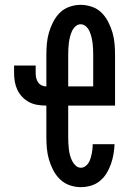

<svg xmlns="http://www.w3.org/2000/svg" viewBox="-20 -763 540 791"><path d="M313 8Q289 8 266.5 0Q244 -8 227 -24.5Q210 -41 199 -62.5Q188 -84 181.5 -106.5Q175 -129 173 -152.5Q171 -176 171 -200V-328H170Q152 -328 134 -331Q116 -334 100.5 -342Q85 -350 72 -363.5Q59 -377 51.5 -393Q44 -409 41 -426.5Q38 -444 38 -462V-493H127V-462Q127 -452 129 -442.5Q131 -433 136.5 -424.5Q142 -416 151 -411.5Q160 -407 170 -407H171V-535Q171 -559 173 -582.5Q175 -606 181.5 -628.5Q188 -651 199 -672.5Q210 -694 226.5 -710.5Q243 -727 266 -735Q289 -743 312 -743Q336 -743 359 -735Q382 -727 398.5 -710.5Q415 -694 426 -672.5Q437 -651 443.5 -628.5Q450 -606 452 -582.5Q454 -559 454 -535V-328H261V-200Q261 -187 261.5 -174.5Q262 -162 263.5 -149.5Q265 -137 268 -125Q271 -113 276.5 -101.5Q282 -90 291.5 -81Q301 -72 313 -72Q323 -72 331.5 -78Q340 -84 345 -92.5Q350 -101 353 -110.5Q356 -120 358 -130Q360 -140 361 -149.5Q362 -159 362 -169H452Q451 -148 447.5 -127.5Q444 -107 437 -87Q430 -67 419 -49Q408 -31 391.5 -17.5Q375 -4 354.5 2Q334 8 313 8ZM364 -407V-535Q364 -548 363.5 -560.5Q363 -573 361.5 -585Q360 -597 357 -609.5Q354 -622 349 -633.5Q344 -645 334.5 -654Q325 -663 312 -663Q300 -663 290.5 -654Q281 -645 276 -633.5Q271 -622 268 -609.5Q265 -597 263.5 -585Q262 -573 261.5 -560.5Q261 -548 261 -535V-407Z"/></svg>

Font: Iosevka Slab Medium
Style: Regular
Weight: 500
Monospace: yes
Designer: Belleve Invis
Foundry: Belleve Invis
Version: Version 11.1.1; ttfautohint (v1.8.3)